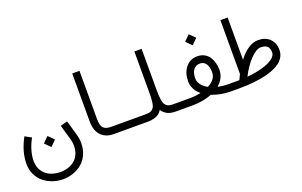

<svg xmlns="http://www.w3.org/2000/svg" viewBox="-115 -1118 2868 1823"><g transform="rotate(-20 1319.5 -206.5)"><path d="M417 -232.9 487.3 -253.4 528.3 -111.8Q543.5 -58.6 543.5 -15.1Q543.5 49.3 520 101.1Q496.6 152.8 457 184.8Q417.5 216.8 368.7 233.9Q319.8 251 266.6 251Q213.9 251 164.3 234.1Q114.7 217.3 75 186.3Q35.2 155.3 11 105.5Q-13.2 55.7 -13.2 -4.9Q-13.2 -127.4 58.1 -258.3L122.6 -223.1Q60.1 -108.4 60.1 -4.9Q60.1 52.2 88.6 94.5Q117.2 136.7 163.3 157.2Q209.5 177.7 266.6 177.7Q308.6 177.7 345 165.8Q381.3 153.8 409.4 130.6Q437.5 107.4 453.9 70.1Q470.2 32.7 470.2 -15.1Q470.2 -50.3 458 -91.3ZM209 -130.4 265.1 -186.5 321.3 -130.4 265.1 -74.7Z M1060.5 -61V12.2H863.3Q782.7 12.2 735.8 -37.1Q689 -86.4 689 -180.2V-663.6H762.2V-180.2Q762.2 -110.4 785.6 -85.7Q809.1 -61 863.3 -61Z M1590.8 -61V12.2H1489.7Q1460 12.2 1435.5 6.3Q1411.1 0.5 1393.8 -11.5Q1376.5 -23.4 1363 -38.1Q1349.6 -52.7 1341.3 -73.7Q1333 -94.7 1327.4 -114.7Q1321.8 -134.8 1319.3 -162.1Q1316.9 -189.5 1315.9 -211.9Q1314.9 -234.4 1314.9 -264.2H1388.2Q1388.2 -221.7 1389.2 -195.8Q1390.1 -169.9 1393.8 -144.3Q1397.5 -118.7 1403.8 -105.2Q1410.2 -91.8 1421.6 -80.6Q1433.1 -69.3 1449.7 -65.2Q1466.3 -61 1489.7 -61ZM1060.5 -61H1213.4Q1237.3 -61 1253.7 -64.9Q1270 -68.8 1281.5 -79.8Q1293 -90.8 1299.3 -104Q1305.7 -117.2 1309.3 -142.6Q1313 -168 1314 -193.6Q1314.9 -219.2 1314.9 -261.7V-658.2H1388.2V-261.7Q1388.2 -227.1 1387.2 -201.9Q1386.2 -176.8 1382.1 -146.5Q1377.9 -116.2 1370.6 -94.7Q1363.3 -73.2 1350.3 -51.8Q1337.4 -30.3 1319.3 -17.3Q1301.3 -4.4 1274.4 3.9Q1247.6 12.2 1213.4 12.2H1060.5Q1045.4 12.2 1034.7 1.5Q1023.9 -9.3 1023.9 -24.4Q1023.9 -39.6 1034.7 -50.3Q1045.4 -61 1060.5 -61Z M1590.8 -61H1659.7Q1714.8 -61 1770 -73.2Q1697.3 -133.8 1697.3 -218.3Q1697.3 -300.3 1741.2 -355.7Q1785.2 -411.1 1859.4 -411.1Q1899.9 -411.1 1931.2 -393.8Q1962.4 -376.5 1980 -348.1Q1997.6 -319.8 2006.1 -287.4Q2014.6 -254.9 2014.6 -220.2Q2014.6 -133.8 1941.9 -72.8Q1994.1 -61 2052.2 -61H2121.1V12.2H2052.2Q1945.3 12.2 1856.4 -23.4Q1767.6 12.2 1659.7 12.2H1590.8Q1575.7 12.2 1564.9 1.5Q1554.2 -9.3 1554.2 -24.4Q1554.2 -39.6 1564.9 -50.3Q1575.7 -61 1590.8 -61ZM1856.4 -103.5Q1941.4 -147.9 1941.4 -220.2Q1941.4 -275.4 1920.2 -306.6Q1898.9 -337.9 1859.4 -337.9Q1819.3 -337.9 1794.9 -307.6Q1770.5 -277.3 1770.5 -218.3Q1770.5 -184.6 1793 -154.8Q1815.4 -125 1856.4 -103.5ZM1799.3 -579.6 1855.5 -635.7 1911.6 -579.6 1855.5 -523.9Z M2121.1 -61Q2146 -61 2158.7 -61.5Q2171.9 -91.3 2184.1 -114.7V-658.2H2257.3V-231.4Q2355 -357.9 2455.1 -357.9Q2526.4 -357.9 2570.6 -315.4Q2614.7 -272.9 2614.7 -201.7Q2614.7 -163.1 2596.9 -131.6Q2579.1 -100.1 2549.8 -78.4Q2520.5 -56.6 2478.8 -40Q2437 -23.4 2393.8 -13.7Q2350.6 -3.9 2300 2.2Q2249.5 8.3 2207.3 10.3Q2165 12.2 2121.1 12.2Q2106 12.2 2095.2 1.5Q2084.5 -9.3 2084.5 -24.4Q2084.5 -39.6 2095.2 -50.3Q2106 -61 2121.1 -61ZM2242.2 -65.9Q2327.6 -73.7 2395 -92.5Q2462.4 -111.3 2502 -139.9Q2541.5 -168.5 2541.5 -201.7Q2541.5 -245.1 2521 -264.9Q2500.5 -284.7 2455.1 -284.7Q2409.2 -284.7 2349.1 -222.2Q2289.1 -159.7 2242.2 -65.9Z"/></g></svg>

Font: AzarMehrMonospaced
Style: SerifBold
Weight: 1
Designer: Amin Abedi
Version: Version 1.00